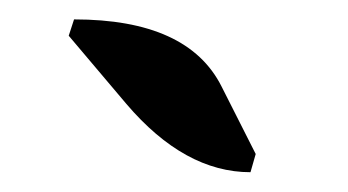

<svg xmlns="http://www.w3.org/2000/svg" viewBox="-20 -777 353 195"><path d="M234.4 -602.1Q167.5 -602.1 108.4 -671.4L49.8 -740.7L55.2 -757.3Q170.9 -757.3 205.1 -689L239.7 -620.6Z"/></svg>

Font: ALMAS
Style: Bold
Weight: 700
Designer: ALMAS Font/ by Husham Jawad Kadhim, derived from the Bainsely font by/ Paul James MIller
Foundry: High-Logic / Made with FontCreator
Version: Version 1.411;September 19, 2021;FontCreator 14.0.0.2814 32-